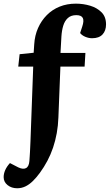

<svg xmlns="http://www.w3.org/2000/svg" viewBox="-68 -802 601 1052"><path d="M350 -719Q321 -719 303.8 -703.2Q286.5 -687.5 278.5 -661Q270.5 -634.5 268.5 -602L263.5 -512H400L395.5 -437H263L252 -159Q250.5 -114 243 -72.5Q235.5 -31 222.8 6.7Q210 44.5 191.8 79Q173.5 113.5 150.5 145Q131.5 171 111.8 190.2Q92 209.5 71 219.5Q50 229.5 26 229.5Q-5 229.5 -26.5 212.2Q-48 195 -48 168.5Q-48 149.5 -39.3 129.7Q-30.5 110 -13.5 91.5L32 115Q58 127.5 74.2 119.2Q90.5 111 93 80.5Q94 67.5 94.7 55.7Q95.5 44 96.2 31.7Q97 19.5 97.5 4.5Q98 -10.5 99 -29L114 -437H32L39.5 -505L116.5 -513L119.5 -559Q122.5 -608 140.5 -648.5Q158.5 -689 188.5 -719.2Q218.5 -749.5 258.8 -765.7Q299 -782 348 -782Q388.5 -782 426 -770.7Q463.5 -759.5 488.3 -734.7Q513 -710 513 -668.5Q513 -634 493.8 -613.2Q474.5 -592.5 436.5 -592.5Q418.5 -592.5 399.8 -600.2Q381 -608 371 -621L382.5 -656Q393.5 -688.5 385.5 -703.7Q377.5 -719 350 -719Z"/></svg>

Font: Literata
Style: Italic
Weight: 400
Italic angle: -2°
Designer: Latin by Veronika Burian and Jose Scaglione. Greek by Irene Vlachou. Cyrillic by Vera Evstafieva
Foundry: TypeTogether
Version: Version 3.103;gftools[0.9.29]